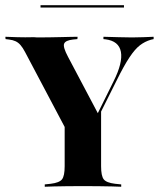

<svg xmlns="http://www.w3.org/2000/svg" viewBox="-22 -711 605 731"><path d="M259.7 -160.5 73.4 -512.9Q64.5 -529.8 56 -539.5Q47.6 -549.2 37.1 -554Q26.6 -558.9 12.1 -560.5L-0.8 -562.1L-1.6 -571Q15.3 -570.2 44 -569.4Q72.6 -568.5 107.3 -569.4L119.4 -568.5H127.4Q150.8 -568.5 172.6 -569Q194.4 -569.4 212.9 -569.8Q231.5 -570.2 246.8 -570.6Q262.1 -571 273.4 -571L272.6 -562.1L255.6 -560.5Q227.4 -557.3 222.2 -544.8Q216.9 -532.3 237.1 -494.4L354.8 -271.8L340.3 -259.7L410.5 -401.6Q446 -472.6 438.3 -513.7Q430.6 -554.8 379.8 -561.3L371.8 -562.1V-571Q405.6 -570.2 430.6 -569.4Q455.6 -568.5 480.6 -568.5Q504.8 -568.5 523.4 -569.4Q541.9 -570.2 562.9 -571V-562.1L552.4 -559.7Q529.8 -553.2 510.9 -538.7Q491.9 -524.2 471 -492.7Q450 -461.3 421.8 -404L300 -160.5ZM283.1 -2.4Q254.8 -2.4 229 -2Q203.2 -1.6 182.7 -1.2Q162.1 -0.8 148.4 0V-8.9L171 -11.3Q204 -15.3 214.1 -28.2Q224.2 -41.1 224.2 -78.2V-250.8L300.8 -196.8L362.9 -295.2V-78.2Q362.9 -41.1 373 -28.2Q383.1 -15.3 416.1 -11.3L439.5 -8.9V0Q425 -0.8 404.4 -1.2Q383.9 -1.6 358.5 -2Q333.1 -2.4 304 -2.4H293.5ZM132.3 -682.3V-691.1H450V-682.3Z"/></svg>

Font: Playfair 144pt SemiCondensed ExtraBold
Style: Regular
Weight: 800
Width: 4
Designer: Claus Eggers Sørensen
Foundry: Claus Eggers Sørensen
Version: Version 2.203